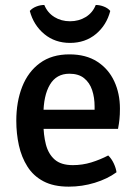

<svg xmlns="http://www.w3.org/2000/svg" viewBox="-20 -720 540 754"><path d="M109 -214V-289H351.5V-302Q351.5 -337 341.8 -366.2Q332 -395.5 310.2 -413Q288.5 -430.5 252.5 -430.5Q201.5 -430.5 176 -387.5Q150.5 -344.5 150.5 -269V-237.5Q150.5 -190.5 160.2 -152.8Q170 -115 195 -93.2Q220 -71.5 266 -71.5Q303.5 -71.5 338.5 -82.2Q373.5 -93 405 -109.5Q418 -97 426.8 -78.2Q435.5 -59.5 437.5 -43.5Q402 -17.5 352.2 -2.2Q302.5 13 250 13Q190.5 13 150.8 -8Q111 -29 87.8 -65.8Q64.5 -102.5 54.2 -149Q44 -195.5 44 -246Q44 -320.5 67.2 -379.5Q90.5 -438.5 137 -472.5Q183.5 -506.5 252.5 -506.5Q317.5 -506.5 361.8 -478Q406 -449.5 428.5 -401.2Q451 -353 451 -293.5Q451 -269.5 449.2 -252.2Q447.5 -235 443.5 -214ZM413 -677Q398.5 -621 356.5 -586.2Q314.5 -551.5 255 -551.5Q196 -551.5 154 -586.2Q112 -621 97 -677Q106.5 -688 122.2 -694.2Q138 -700.5 154 -700.5Q166.5 -670 193.5 -653.2Q220.5 -636.5 255 -636.5Q289.5 -636.5 316.8 -653.2Q344 -670 356 -700.5Q372 -700.5 388 -694.2Q404 -688 413 -677Z"/></svg>

Font: Signika
Style: Regular
Weight: 400
Designer: Anna Giedry
Foundry: Anna Giedry
Version: Version 2.001